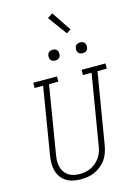

<svg xmlns="http://www.w3.org/2000/svg" viewBox="-167 -1257 958 1351"><g transform="rotate(-15 312.5 -582.0)"><path d="M249 8Q221 8 193.5 2.5Q166 -3 143.5 -17Q121 -31 105.5 -52.5Q90 -74 83 -100Q76 -126 76 -154.5Q76 -183 81 -211L161 -697H99V-735H272V-697H204L123 -204Q119 -182 118.5 -160Q118 -138 123 -118Q128 -98 139.5 -80.5Q151 -63 168 -51.5Q185 -40 206.5 -35Q228 -30 249 -30Q271 -30 292 -34Q313 -38 333 -47.5Q353 -57 370 -72Q387 -87 399.5 -105.5Q412 -124 419 -144.5Q426 -165 429 -186L514 -697H451V-735H625V-697H557L471 -179Q467 -154 458 -128.5Q449 -103 434 -80.5Q419 -58 397 -40.5Q375 -23 350.5 -11.5Q326 0 300 4Q274 8 249 8ZM490 -846Q481 -846 472.5 -849Q464 -852 458.5 -859Q453 -866 451.5 -875.5Q450 -885 452 -895Q453 -901 456 -907Q459 -913 465 -917Q471 -921 477.5 -922.5Q484 -924 490 -924Q500 -924 508.5 -921Q517 -918 522.5 -911Q528 -904 529.5 -894.5Q531 -885 529 -875Q528 -869 524.5 -863Q521 -857 515.5 -853Q510 -849 503.5 -847.5Q497 -846 490 -846ZM290 -846Q281 -846 272.5 -849Q264 -852 258.5 -859Q253 -866 251.5 -875.5Q250 -885 252 -895Q253 -901 256 -907Q259 -913 265 -917Q271 -921 277.5 -922.5Q284 -924 290 -924Q300 -924 308.5 -921Q317 -918 322.5 -911Q328 -904 329.5 -894.5Q331 -885 329 -875Q328 -869 324.5 -863Q321 -857 315.5 -853Q310 -849 303.5 -847.5Q297 -846 290 -846ZM418 -1010 317 -1148 355 -1172 450 -1030Z"/></g></svg>

Font: Iosevka Curly Slab XLtExObl
Style: Regular
Weight: 200
Width: 7
Italic angle: -9°
Monospace: yes
Designer: Belleve Invis
Foundry: Belleve Invis
Version: Version 11.0.0; ttfautohint (v1.8.3)